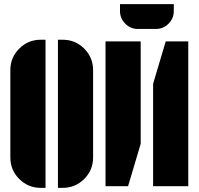

<svg xmlns="http://www.w3.org/2000/svg" viewBox="-20 -900 960 928"><path d="M283 -708Q344 -708 387 -665Q430 -622 430 -561V-139Q430 -78 387 -35Q344 8 283 8H260V-708ZM30 -561Q30 -622 73 -665Q116 -708 177 -708H200V8H177Q116 8 73 -35Q30 -78 30 -139Z M490 0V-700H660V-205L599 0ZM720 -495 781 -700H890V0H720ZM646 -760Q611 -760 585.5 -785.5Q560 -811 560 -846V-880H820V-846Q820 -811 794.5 -785.5Q769 -760 733 -760Z"/></svg>

Font: Promplate
Style: Bold
Weight: 400
Designer: Evgeny Tarasenko
Foundry: Evgeny Tarasenko
Version: Version 1.000